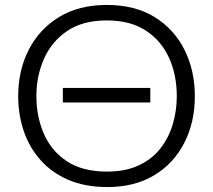

<svg xmlns="http://www.w3.org/2000/svg" viewBox="-20 -746 861 776"><path d="M414 10Q324 10 256.5 -19Q189 -48 143.8 -99Q98.5 -150 76 -216.5Q53.5 -283 53.5 -357.5Q53.5 -461 96 -544.5Q138.5 -628 218.5 -677Q298.5 -726 411.5 -726Q526.5 -726 605.8 -676.5Q685 -627 726.2 -543.5Q767.5 -460 767.5 -357.5Q767.5 -252.5 725.2 -169.2Q683 -86 603.8 -38Q524.5 10 414 10ZM412 -52.5Q486.5 -52.5 540 -77.2Q593.5 -102 627.5 -145Q661.5 -188 678 -242.8Q694.5 -297.5 694.5 -357.5Q694.5 -443.5 663 -512.8Q631.5 -582 568.8 -622.8Q506 -663.5 412 -663.5Q314.5 -663.5 251.5 -620.8Q188.5 -578 157.8 -508.2Q127 -438.5 127 -357.5Q127 -276 156.8 -206.5Q186.5 -137 249.5 -94.8Q312.5 -52.5 412 -52.5ZM234 -332V-390.5H587.5V-332Z"/></svg>

Font: Heraclito Light
Style: Regular
Weight: 300
Designer: Kostas Bartsokas (font) & Cristiano Sobral (main changes)
Foundry: Kostas Bartsokas (font) & Cristiano Sobral (main changes)
Version: Version 1.00;July 8, 2020;FontCreator 13.0.0.2655 64-bit